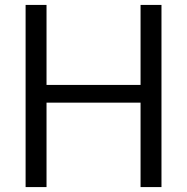

<svg xmlns="http://www.w3.org/2000/svg" viewBox="-20 -760 760 780"><path d="M84 -740H169V-415H551V-740H636V0H551V-343H169V0H84Z"/></svg>

Font: Encode Sans Narrow
Style: Regular
Weight: 400
Designer: Pablo Impallari, Andres Torresi
Foundry: Pablo Impallari, Andres Torresi
Version: Version 1.000; ttfautohint (v1.00) -l 8 -r 50 -G 200 -x 14 -